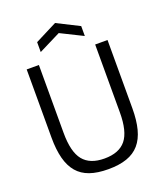

<svg xmlns="http://www.w3.org/2000/svg" viewBox="-169 -1061 1012 1183"><g transform="rotate(-20 336.5 -469.5)"><path d="M336 10Q265 10 215 -7.5Q165 -25 133.5 -62Q102 -99 87 -156.5Q72 -214 72 -293V-740H152V-295Q152 -170 196.5 -115Q241 -60 336 -60Q432 -60 476.5 -115Q521 -170 521 -295V-740H602V-293Q602 -214 587 -156.5Q572 -99 540 -62Q508 -25 457.5 -7.5Q407 10 336 10ZM190 -876 334 -949 479 -876V-811L334 -883L190 -811Z"/></g></svg>

Font: Encode Sans Condensed
Style: Regular
Weight: 400
Designer: Pablo Impallari, Andres Torresi
Foundry: Pablo Impallari, Andres Torresi
Version: Version 1.000; ttfautohint (v1.00) -l 8 -r 50 -G 200 -x 14 -